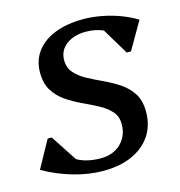

<svg xmlns="http://www.w3.org/2000/svg" viewBox="-117 -801 856 913"><g transform="rotate(-15 311.0 -345.0)"><path d="M281 16Q209 16 132 -6.5Q55 -29 -10 -67L64 -201H84L183 -50L105 -71L104 -137Q132 -90 176.5 -67.5Q221 -45 285 -45Q346 -45 384 -82Q422 -119 422 -177Q422 -215 399.5 -240Q377 -265 341.5 -284Q306 -303 266 -321.5Q226 -340 190.5 -364Q155 -388 132.5 -423.5Q110 -459 110 -513Q110 -572 142 -615.5Q174 -659 233.5 -682.5Q293 -706 375 -706Q417 -706 464.5 -697Q512 -688 555.5 -671.5Q599 -655 632 -634L554 -499H533L441 -652L533 -630L526 -574Q498 -609 458 -627Q418 -645 371 -645Q311 -645 273.5 -616.5Q236 -588 236 -540Q236 -503 258.5 -477.5Q281 -452 316.5 -433Q352 -414 392 -395.5Q432 -377 468 -353Q504 -329 526.5 -293.5Q549 -258 549 -204Q549 -136 516 -87Q483 -38 423.5 -11Q364 16 281 16Z"/></g></svg>

Font: Platypi Light Medium
Style: Italic
Weight: 500
Italic angle: -13°
Version: Version 1.200